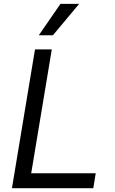

<svg xmlns="http://www.w3.org/2000/svg" viewBox="-20 -986 602 1006"><path d="M183.2 -801.1H257.1L394.9 -965.9H296.9ZM42.6 0H468.8L481.5 -78.1H143.5L251.4 -727.3H163.4Z"/></svg>

Font: TID UI
Style: Italic
Weight: 400
Italic angle: -9.39999°
Designer: The TID Project Authors
Foundry: Bakken & Bæck
Version: Version 1.001;hotconv 1.0.109;makeotfexe 2.5.65596